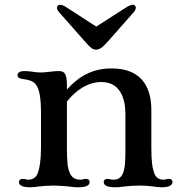

<svg xmlns="http://www.w3.org/2000/svg" viewBox="-20 -794 788 814"><path d="M60.5 -22C60.5 -12.2 67.9 0 106.9 0C120.6 0 131.3 -1.5 144.5 -3.4C154.3 -4.9 187.5 -7.3 207.5 -7.3C227.1 -7.3 256.3 -4.9 271.5 -3.4C283.2 -2.4 292.5 0 311.5 0C351.1 0 359.9 -10.7 359.9 -22C359.9 -31.2 354 -35.6 344.2 -35.6C339.8 -35.6 335.4 -34.7 331.5 -33.7C327.6 -32.7 324.2 -32.2 320.3 -32.2C302.2 -32.2 286.1 -39.1 277.3 -57.6C266.6 -80.1 263.7 -106.4 263.7 -169.9V-363.3C297.9 -407.7 350.1 -446.3 409.7 -446.3C493.7 -446.3 511.7 -369.6 511.7 -310.5V-169.9C511.7 -113.3 510.7 -80.6 500.5 -57.6C491.7 -38.1 477.5 -32.2 461.4 -32.2C457 -32.2 452.1 -32.7 448.2 -33.7C444.8 -34.2 439.9 -35.6 436 -35.6C426.3 -35.6 419.9 -31.2 419.9 -22C419.9 -12.2 427.2 0 468.8 0C480.5 0 489.7 -1 507.3 -3.4C522.9 -5.4 551.8 -7.3 570.8 -7.3C592.3 -7.3 612.3 -5.9 628.4 -3.4C638.2 -2 654.8 0 667 0C702.1 0 711.4 -12.2 711.4 -22.5C711.4 -30.8 705.1 -35.6 696.3 -35.6C692.4 -35.6 687.5 -34.7 683.1 -33.7C678.7 -32.7 674.8 -32.2 670.9 -32.2C657.2 -32.2 641.1 -40 634.8 -57.6C626 -81.1 621.6 -106.4 621.6 -169.9V-329.1C621.6 -406.7 593.3 -503.9 453.6 -503.9C371.6 -503.9 314.9 -470.7 263.7 -414.6V-433.1C263.7 -488.3 249 -492.7 227.5 -492.7C214.4 -492.7 202.1 -491.2 190.4 -489.7C178.2 -488.3 166.5 -486.8 154.3 -486.8C134.8 -486.8 127.9 -488.8 116.2 -490.2C105 -491.7 90.8 -492.7 83.5 -492.7C60.1 -492.7 54.2 -482.9 54.2 -475.1C54.2 -463.4 66.4 -460.4 77.1 -459C100.6 -455.6 119.6 -452.1 132.3 -435.5C147 -416.5 153.8 -380.4 153.8 -312V-169.9C153.8 -113.3 147.9 -80.6 139.2 -57.6C132.3 -39.6 114.7 -32.2 100.6 -32.2C96.7 -32.2 92.3 -33.2 87.9 -34.2C84 -35.2 80.1 -35.6 76.7 -35.6C67.4 -35.6 60.5 -31.2 60.5 -22ZM387.7 -583.5C400.9 -583.5 413.6 -590.8 440.4 -621.6L547.4 -742.7C553.7 -749.5 555.7 -756.8 555.7 -761.7C555.7 -767.1 552.2 -773.9 543 -773.9C538.1 -773.9 527.3 -770.5 516.6 -763.7L388.2 -681.2L260.7 -763.7C250 -770.5 239.7 -773.9 234.9 -773.9C225.6 -773.9 221.7 -767.1 221.7 -761.7C221.7 -756.8 223.6 -749.5 230 -742.7L336.9 -621.6C365.2 -588.9 374 -583.5 387.7 -583.5Z"/></svg>

Font: Stoke
Style: Light
Weight: 300
Designer: Nicole Fally
Foundry: Nicole Fally
Version: Version 1.001